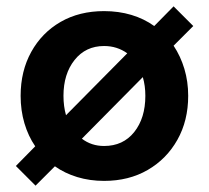

<svg xmlns="http://www.w3.org/2000/svg" viewBox="-20 -554 658 605"><path d="M92 31 30 -31 91 -93Q69 -125 57 -165.5Q45 -206 45 -252Q45 -330 78.5 -390.5Q112 -451 171 -485Q230 -519 308 -519Q354 -519 394 -507Q434 -495 466 -472L527 -534L589 -472L527 -410Q549 -377 561 -337Q573 -297 573 -252Q573 -174 539 -113.5Q505 -53 445.5 -18.5Q386 16 308 16Q263 16 223.5 4Q184 -8 153 -30ZM180 -252Q180 -219 188 -191L381 -386Q349 -409 308 -409Q250 -409 215 -365Q180 -321 180 -252ZM308 -94Q368 -94 403 -138Q438 -182 438 -252Q438 -284 430 -311L238 -117Q268 -94 308 -94Z"/></svg>

Font: Wix Madefor Text
Style: Bold
Weight: 700
Designer: Dalton Maag Ltd
Foundry: Dalton Maag Ltd
Version: Version 3.100